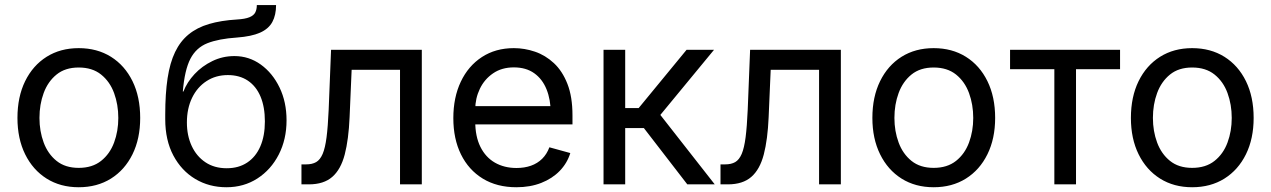

<svg xmlns="http://www.w3.org/2000/svg" viewBox="-20 -748 5157 779"><path d="M299.3 11.7Q225.1 11.7 169.2 -23.4Q113.3 -58.6 82 -122.1Q50.8 -185.5 50.8 -269.5Q50.8 -355 82 -418.7Q113.3 -482.4 169.2 -517.6Q225.1 -552.7 299.3 -552.7Q374 -552.7 430.2 -517.6Q486.3 -482.4 517.6 -418.7Q548.8 -355 548.8 -269.5Q548.8 -185.5 517.6 -122.1Q486.3 -58.6 430.2 -23.4Q374 11.7 299.3 11.7ZM299.3 -66.9Q354.5 -66.9 390.1 -95.2Q425.8 -123.5 442.9 -169.7Q460 -215.8 460 -269.5Q460 -323.7 442.9 -370.4Q425.8 -417 390.1 -445.6Q354.5 -474.1 299.3 -474.1Q244.6 -474.1 209.5 -445.6Q174.3 -417 157.2 -370.6Q140.1 -324.2 140.1 -269.5Q140.1 -215.8 157.2 -169.7Q174.3 -123.5 209.5 -95.2Q244.6 -66.9 299.3 -66.9Z M898.9 11.7Q828.6 11.7 772.5 -21.7Q716.3 -55.2 683.3 -117.2Q650.4 -179.2 650.4 -264.6V-283.2Q650.4 -367.7 659.9 -430.4Q669.4 -493.2 690.4 -536.9Q711.4 -580.6 745.4 -608.4Q779.3 -636.2 827.9 -650.6Q876.5 -665 941.4 -668.9Q974.6 -670.9 991.9 -678Q1009.3 -685.1 1015.6 -697.3Q1022 -709.5 1022 -727.5H1100.1Q1100.1 -687 1085 -658.9Q1069.8 -630.9 1035.2 -615.5Q1000.5 -600.1 941.4 -595.7Q867.7 -590.8 821.8 -572.8Q775.9 -554.7 752.4 -509.3Q729 -463.9 721.7 -376.5H724.1Q738.8 -414.6 769.3 -447.3Q799.8 -480 841.6 -500.2Q883.3 -520.5 931.2 -520.5Q990.2 -520.5 1038.1 -486.1Q1085.9 -451.7 1114.3 -392.8Q1142.6 -334 1142.6 -259.8Q1142.6 -182.6 1111.1 -121.1Q1079.6 -59.6 1024.4 -23.9Q969.2 11.7 898.9 11.7ZM899.9 -65.4Q948.2 -65.4 982.9 -88.4Q1017.6 -111.3 1036.1 -153.8Q1054.7 -196.3 1054.7 -255.4Q1054.7 -314 1037.1 -356Q1019.5 -397.9 985.8 -420.7Q952.1 -443.4 904.3 -443.4Q855.5 -443.4 817.9 -418.9Q780.3 -394.5 759.3 -351.1Q738.3 -307.6 738.3 -251Q738.3 -197.8 757.8 -155.8Q777.3 -113.8 813.5 -89.6Q849.6 -65.4 899.9 -65.4Z M1203.1 0V-81.1H1222.7Q1246.6 -81.1 1262.7 -90.3Q1278.8 -99.6 1289.1 -123.5Q1299.3 -147.5 1304.9 -190.9Q1310.5 -234.4 1313.5 -302.7L1323.2 -545.9H1691.4V0H1603V-464.8H1406.7L1398.4 -272.5Q1394.5 -182.1 1378.7 -121.3Q1362.8 -60.5 1328.1 -30.3Q1293.5 0 1232.9 0Z M2075.2 11.7Q1996.1 11.7 1938.7 -23.4Q1881.3 -58.6 1850.3 -121.6Q1819.3 -184.6 1819.3 -268.6Q1819.3 -352.5 1849.6 -416.5Q1879.9 -480.5 1935.3 -516.6Q1990.7 -552.7 2064.9 -552.7Q2108.4 -552.7 2150.6 -538.3Q2192.9 -523.9 2227.3 -491.9Q2261.7 -460 2282.2 -407.7Q2302.7 -355.5 2302.7 -279.8V-243.2H1878.9V-317.4H2255.4L2214.4 -290Q2214.4 -343.8 2197.5 -385.5Q2180.7 -427.2 2147.5 -450.9Q2114.3 -474.6 2064.9 -474.6Q2015.6 -474.6 1980.5 -450.4Q1945.3 -426.3 1926.8 -387.5Q1908.2 -348.6 1908.2 -304.2V-254.9Q1908.2 -194.3 1929.2 -152.1Q1950.2 -109.9 1988 -88.1Q2025.9 -66.4 2075.7 -66.4Q2107.9 -66.4 2134.3 -75.7Q2160.6 -85 2179.7 -103.8Q2198.7 -122.6 2209 -150.4L2293.9 -127Q2281.2 -85.9 2251 -54.7Q2220.7 -23.4 2176 -5.9Q2131.3 11.7 2075.2 11.7Z M2428.7 0V-545.9H2516.6V-309.6H2571.3L2765.6 -545.9H2877L2659.2 -281.7L2879.9 0H2768.6L2592.3 -228.5H2516.6V0Z M2903.3 0V-81.1H2922.9Q2946.8 -81.1 2962.9 -90.3Q2979 -99.6 2989.3 -123.5Q2999.5 -147.5 3005.1 -190.9Q3010.7 -234.4 3013.7 -302.7L3023.4 -545.9H3391.6V0H3303.2V-464.8H3106.9L3098.6 -272.5Q3094.7 -182.1 3078.9 -121.3Q3063 -60.5 3028.3 -30.3Q2993.7 0 2933.1 0Z M3768.1 11.7Q3693.8 11.7 3637.9 -23.4Q3582 -58.6 3550.8 -122.1Q3519.5 -185.5 3519.5 -269.5Q3519.5 -355 3550.8 -418.7Q3582 -482.4 3637.9 -517.6Q3693.8 -552.7 3768.1 -552.7Q3842.8 -552.7 3898.9 -517.6Q3955.1 -482.4 3986.3 -418.7Q4017.6 -355 4017.6 -269.5Q4017.6 -185.5 3986.3 -122.1Q3955.1 -58.6 3898.9 -23.4Q3842.8 11.7 3768.1 11.7ZM3768.1 -66.9Q3823.2 -66.9 3858.9 -95.2Q3894.5 -123.5 3911.6 -169.7Q3928.7 -215.8 3928.7 -269.5Q3928.7 -323.7 3911.6 -370.4Q3894.5 -417 3858.9 -445.6Q3823.2 -474.1 3768.1 -474.1Q3713.4 -474.1 3678.2 -445.6Q3643.1 -417 3626 -370.6Q3608.9 -324.2 3608.9 -269.5Q3608.9 -215.8 3626 -169.7Q3643.1 -123.5 3678.2 -95.2Q3713.4 -66.9 3768.1 -66.9Z M4257.8 0V-467.3H4078.1V-545.9H4524.4V-467.3H4345.7V0Z M4816.9 11.7Q4742.7 11.7 4686.8 -23.4Q4630.9 -58.6 4599.6 -122.1Q4568.4 -185.5 4568.4 -269.5Q4568.4 -355 4599.6 -418.7Q4630.9 -482.4 4686.8 -517.6Q4742.7 -552.7 4816.9 -552.7Q4891.6 -552.7 4947.8 -517.6Q5003.9 -482.4 5035.2 -418.7Q5066.4 -355 5066.4 -269.5Q5066.4 -185.5 5035.2 -122.1Q5003.9 -58.6 4947.8 -23.4Q4891.6 11.7 4816.9 11.7ZM4816.9 -66.9Q4872.1 -66.9 4907.7 -95.2Q4943.4 -123.5 4960.4 -169.7Q4977.5 -215.8 4977.5 -269.5Q4977.5 -323.7 4960.4 -370.4Q4943.4 -417 4907.7 -445.6Q4872.1 -474.1 4816.9 -474.1Q4762.2 -474.1 4727.1 -445.6Q4691.9 -417 4674.8 -370.6Q4657.7 -324.2 4657.7 -269.5Q4657.7 -215.8 4674.8 -169.7Q4691.9 -123.5 4727.1 -95.2Q4762.2 -66.9 4816.9 -66.9Z"/></svg>

Font: Inter Variable
Style: Regular
Weight: 400
Designer: Rasmus Andersson
Foundry: rsms
Version: Version 4.001;git-9221beed3